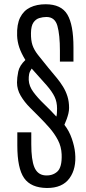

<svg xmlns="http://www.w3.org/2000/svg" viewBox="-20 -891 413 920"><path d="M204.6 9.8Q127.9 8.8 95.5 -37.8Q63 -84.5 63 -193.8V-256.8H129.9V-199.7Q129.9 -125.5 144.5 -90.1Q159.2 -54.7 193.8 -50.8Q230 -47.4 253.9 -68.1Q277.8 -88.9 275.4 -151.4Q273.9 -188.5 257.6 -219.7Q241.2 -251 216.8 -278.8Q192.4 -306.6 166 -333L124 -375Q96.7 -402.3 79.1 -432.4Q61.5 -462.4 61.5 -495.6Q61.5 -518.6 67.4 -547.6Q73.2 -576.7 101.6 -603.5Q81.1 -637.2 72 -664.8Q63 -692.4 62 -720.2Q60.1 -774.4 76.7 -807.4Q93.3 -840.3 124.8 -855.5Q156.2 -870.6 198.7 -870.6Q273.4 -870.6 302.7 -821.5Q332 -772.5 332 -664.1V-595.7H267.1V-647.9Q267.1 -724.1 255.1 -766.8Q243.2 -809.6 202.6 -809.6Q185.1 -809.6 168.2 -804.4Q151.4 -799.3 140.1 -783Q128.9 -766.6 128.4 -732.4Q127.9 -697.8 135.5 -675Q143.1 -652.3 161.4 -628.7Q179.7 -605 211.4 -566.4L252 -517.6Q268.6 -497.6 282 -475.8Q295.4 -454.1 303.2 -429.2Q311 -404.3 311 -374Q311 -361.3 307.9 -347.9Q304.7 -334.5 299.8 -320.8Q294.9 -307.1 288.6 -293Q311.5 -263.7 324.2 -226.6Q336.9 -189.5 339.8 -158.7Q347.2 -84 313 -36.9Q278.8 10.3 204.6 9.8ZM250 -332.5Q252 -338.4 252.7 -349.1Q253.4 -359.9 253.4 -370.6Q253.4 -402.3 241.7 -427Q230 -451.7 203.4 -482.4Q176.8 -513.2 131.8 -562.5Q122.1 -548.3 119.6 -535.9Q117.2 -523.4 117.7 -507.8Q119.1 -478 139.9 -450Q160.6 -421.9 190.7 -393.1Q220.7 -364.3 250 -332.5Z"/></svg>

Font: Antonio Thin
Style: Regular
Weight: 250
Designer: Vernon Adams
Foundry: Vernon Adams
Version: Version 1.002